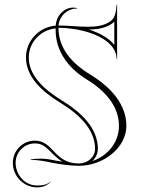

<svg xmlns="http://www.w3.org/2000/svg" viewBox="-20 -710 645 828"><path d="M378.4 -15.3C392.6 -28.8 402 -47.6 402 -68C402 -158 329.6 -226.1 247.5 -276.3C165.7 -326.4 104 -386.8 104 -462.2C104 -527.3 155 -581.2 220 -587.5C219.9 -585.1 219.9 -583 219.9 -580.6C219.9 -491 272.7 -417.2 353.5 -367.8C433.9 -318.8 493 -251.7 493 -167.2C493 -97.4 447.1 -39.4 378.4 -15.3ZM362.7 -582.6C404.7 -583.1 444.3 -590.2 473 -616.3V-516C449.7 -545.8 410.5 -567.9 362.7 -582.6ZM196.4 74.1C181.2 87.5 161.7 90 140 90C88.9 90 47.4 46.1 47.4 -8C47.4 -54.1 84.6 -91.5 130.4 -91.5C182.2 -91.5 193.1 -48.8 248.2 -12.9C233 -15 218.4 -17.5 206.4 -20.1C188.1 -24 171 -25.8 153.7 -25.8C140.2 -25.8 126.4 -24.7 111.9 -22.5V-20.5C144.5 -20.5 171.9 -15.1 203.9 -8.3C236.7 -1.4 286.7 5 320 5C425.4 5 525 -72.7 525 -167.2C525 -260.2 457.5 -334.5 369.8 -388.1C288.4 -437.7 232.8 -501.6 232 -590C254.8 -590 276.9 -588.2 297.9 -585C404.8 -568.5 483 -521 483 -455H485V-690H483C480.7 -660.6 476.8 -632.9 456.1 -618.1C430.1 -599.5 396.4 -594.6 358.4 -594.6C339 -594.6 318.6 -595.8 297.9 -597.2C276.4 -598.7 254.5 -600 232.9 -600H232.3C235.8 -640.8 270.3 -673.2 312 -673.2V-675.2C307 -676.2 301 -677.2 296 -677.2C255.9 -677.2 223.2 -642.6 220.2 -599.5C148.4 -593.6 92 -534.4 92 -462.2C92 -379.6 158.8 -316.5 241.3 -266.1C322.6 -216.4 390 -151 390 -68C390 -33.2 358.6 -5 320 -5C212.2 -5 211.6 -103.5 130.4 -103.5C77.9 -103.5 35.4 -60.7 35.4 -8C35.4 50.5 82.2 98 140 98C162.5 98 181.9 90.9 197.4 75.1Z"/></svg>

Font: SortefaxS01
Style: Medium
Weight: 500
Designer: gluk
Foundry: gluk
Version: Version 0.261